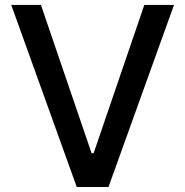

<svg xmlns="http://www.w3.org/2000/svg" viewBox="-20 -747 740 767"><path d="M143.5 -727.3H24.9L286.6 0H413.4L675.1 -727.3H556.5L354 -134.9H345.9Z"/></svg>

Font: Margiela Sans Medium
Style: Regular
Weight: 500
Designer: Stefan Endress, Andreas Faust
Version: Version 1.100;FEAKit 1.0